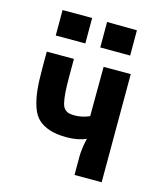

<svg xmlns="http://www.w3.org/2000/svg" viewBox="-106 -775 729 854"><g transform="rotate(15 259.0 -347.5)"><path d="M281.2 -694.8 418.9 -693.4V-577.1L281.2 -577.6ZM76.2 -694.8H212.4V-577.6H76.2ZM442.9 -498Q442.9 -392.6 442.6 -249Q442.4 -105.5 442.4 0H317.4V-85Q317.4 -102.5 320.3 -123.8Q323.2 -145 326.2 -157.2L329.1 -169.9Q292 -152.8 239.3 -152.8Q192.4 -152.8 160.2 -163.6Q127.9 -174.3 107.4 -193.8Q86.9 -213.4 75.7 -247.8Q64.5 -282.2 60.3 -322.3Q56.2 -362.3 56.2 -421.4V-498H181.2V-415.5Q181.2 -371.6 183.3 -343.5Q185.5 -315.4 189.7 -297.4Q193.8 -279.3 202.6 -270.5Q211.4 -261.7 221.4 -258.8Q231.4 -255.9 249 -255.9Q282.7 -255.9 316.9 -270.5L317.9 -498Z"/></g></svg>

Font: Fantasque Sans Mono
Style: Bold
Weight: 700
Monospace: yes
Designer: Jany Belluz
Version: Version 1.8.0 ; ttfautohint (v1.8.2)